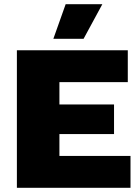

<svg xmlns="http://www.w3.org/2000/svg" viewBox="-20 -901 668 921"><path d="M295 -881H471L381 -715H236ZM61 0V-660H593V-507H265V-400H527V-258H265V-153H606V0Z"/></svg>

Font: Elaine Sans ExtraBold
Style: Regular
Weight: 800
Designer: Wei Huang
Foundry: Wei Huang
Version: Version 2.001;December 24, 2019;FontCreator 12.0.0.2547 64-b